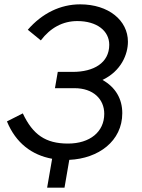

<svg xmlns="http://www.w3.org/2000/svg" viewBox="-20 -728 653 884"><path d="M197 136H277L299 8C433 2 543 -78 543 -207C543 -273 512 -326 452 -360C538 -401 569 -478 569 -536C569 -634 480 -708 349 -708C258 -708 174 -667 108 -591L168 -542C212 -600 269 -631 336 -631C426 -631 483 -586 483 -522C483 -438 411 -397 315 -397H246L233 -322H323C409 -322 460 -272 460 -204C460 -121 394 -67 293 -67C190 -67 131 -108 85 -206L12 -169C53 -69 127 -14 220 3Z"/></svg>

Font: Fixel Display
Style: Italic
Weight: 400
Italic angle: -10°
Designer: AlfaBravo + MacPaw
Foundry: Kyrylo Tkachov, Marchela Mozhyna, Serhii Makarenko, Maria Weinstein, Zakhar Kryvoshyya
Version: Version 1.210;Glyphs 3.2 (3217)